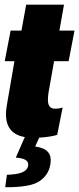

<svg xmlns="http://www.w3.org/2000/svg" viewBox="-22 -576 335 813"><path d="M0 216.8C69.8 217.3 118.2 209 144 191.9C169.9 174.8 185.5 151.9 190.9 122.1C199.2 74.7 179.2 51.8 127 44.4L144 6.8C178.2 4.9 204.6 0 220.2 -4.9L243.2 -120.6C231.9 -117.2 224.1 -115.7 210.4 -115.7C198.2 -115.7 189.9 -120.6 185.1 -129.9C180.2 -139.2 179.7 -156.2 183.1 -182.1L207 -316.9H268.6L293.5 -446.3H229.5L249 -556.2H88.9L68.8 -446.3H22.9L-2 -316.9H39.1L6.8 -129.4C-6.8 -50.8 19.5 -6.3 83 4.4L44.9 91.3C79.6 93.8 101.1 103 97.2 125C93.3 152.8 59.6 162.6 7.3 164.1Z"/></svg>

Font: Roboto Flex Super Cond Black
Style: Italic
Weight: 900
Width: 3
Italic angle: -10°
Designer: Berlow after Robertson
Foundry: Google
Version: Version 3.200;Glyphs 3.3 (3311)